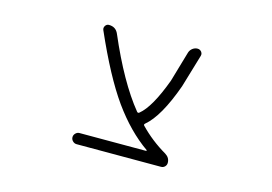

<svg xmlns="http://www.w3.org/2000/svg" viewBox="-75 -690 1150 813"><g transform="rotate(15 500.0 -283.5)"><path d="M601.6 -70.3Q603.5 -70.3 604 -71.8Q604.5 -73.2 603.5 -74.2Q519.5 -132.8 447.3 -233.4Q375 -335 294.9 -517.6Q291 -527.3 296.9 -536.1Q302.7 -544.9 312.5 -544.9Q342.8 -544.9 354.5 -517.6Q436.5 -326.2 522.5 -220.7Q527.3 -214.8 533.2 -219.7Q580.1 -257.8 627 -384.8L666 -518.6Q669.9 -530.3 679.7 -537.6Q689.5 -544.9 701.2 -544.9Q711.9 -544.9 718.8 -536.1Q722.7 -531.2 722.7 -524.4Q722.7 -521.5 721.7 -518.6L678.7 -374Q627 -229.5 568.4 -180.7Q562.5 -175.8 567.4 -170.9Q618.2 -118.2 683.6 -80.1Q704.1 -67.4 704.1 -44.9Q704.1 -35.2 697.3 -28.3Q690.4 -21.5 680.7 -21.5H310.5Q300.8 -21.5 293.5 -28.8Q286.1 -36.1 286.1 -45.9Q286.1 -55.7 293.5 -63Q300.8 -70.3 310.5 -70.3Z"/></g></svg>

Font: Rounded-X Mgen+ 1mn light
Style: Regular
Weight: 200
Designer: [Source Han Sans]
Ryoko NISHIZUKA  (kana & ideographs); Paul D. Hunt (Latin, Greek & Cyrillic); Wenlong ZHANG  (bopomofo
Version: Version 1.059.20150602